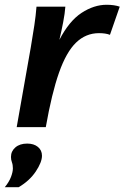

<svg xmlns="http://www.w3.org/2000/svg" viewBox="-49 -533 522 805"><path d="M412 -387Q394 -394 366 -394Q311 -394 270 -354.5Q229 -315 198.5 -228.5Q168 -142 143 0H21L80 -334Q89 -387 95 -427Q101 -467 104 -505H225Q223 -477 216 -440.5Q209 -404 200 -366Q241 -445 293 -479Q345 -513 398 -513Q414 -513 428 -511Q442 -509 453 -505ZM-29 252Q-11 230 -3 209Q5 188 5 173Q5 158 1 147.5Q-3 137 -3 125Q-3 101 15.5 85Q34 69 65 69Q93 69 110 83Q127 97 127 120Q127 147 101 186Q75 225 29 252Z"/></svg>

Font: Livvic SemiBold
Style: Italic
Weight: 600
Italic angle: -10°
Designer: Jacques Le Bailly, Baron von Fonthausen
Version: Version 1.001; ttfautohint (v1.8.2)